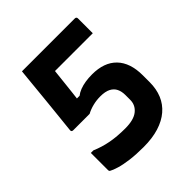

<svg xmlns="http://www.w3.org/2000/svg" viewBox="-195 -835 990 990"><g transform="rotate(-45 300.0 -340.0)"><path d="M120 -700Q122.3 -700 144.2 -700Q166.2 -700 199.9 -700Q233.6 -700 273.6 -700Q313.6 -700 353.5 -700Q393.5 -700 427.6 -700Q461.7 -700 482.9 -700Q504.1 -700 506.1 -700Q511.1 -700 514.1 -697Q517.1 -694 517.1 -689Q517.1 -685.9 517.1 -675.1Q517.1 -664.3 517.1 -649.8Q517.1 -635.3 517.1 -620.3Q517.1 -605.2 517.1 -594.5Q517.1 -583.7 517.1 -580.6Q515.1 -580.6 493.5 -580.6Q471.9 -580.6 439.1 -580.6Q406.3 -580.6 369.4 -580.6Q332.5 -580.6 298.5 -580.6Q264.4 -580.6 240.8 -580.6Q217.2 -580.6 211 -580.6Q182 -580.6 161.5 -591.9Q141 -603.2 130.5 -622.6Q120 -642 120 -666.2Q120 -674.5 120 -682.6Q120 -690.7 120 -700ZM120 -700H259.5L249.7 -655.7Q247.8 -639.5 245.6 -617.7Q243.3 -596 239.6 -563.6Q236.4 -533.1 232.6 -499Q228.7 -464.8 225.3 -433.2Q221.8 -401.5 218.5 -376.3L197.6 -400.6H265.2L210.1 -369.1Q236 -404.5 273.7 -418.9Q311.5 -433.3 364.8 -433.3Q408.4 -433.3 442 -421.3Q475.6 -409.3 499.1 -385Q522.6 -360.8 534.4 -325.6Q546.2 -290.5 546.2 -244.1V-194.8Q546.2 -145 529.8 -105.5Q513.3 -66 480.7 -38.1Q448.1 -10.1 400 4.9Q351.8 20 287.4 20Q233 20 190.8 14.6Q148.6 9.1 120.5 0.6Q92.3 -7.9 80 -15.1Q74.7 -18 74.2 -20.8Q73.6 -23.5 73.6 -28.2Q73.6 -31.5 73.6 -43.7Q73.6 -55.9 73.6 -72.9Q73.6 -89.8 73.6 -106.7Q73.6 -123.6 73.6 -135.8Q73.6 -147.9 73.6 -151.2H92.4Q135.7 -132.6 182.3 -123.8Q229 -114.9 288.3 -114.9Q350.7 -114.9 380.7 -138.9Q410.8 -162.8 410.8 -201.2V-236.6Q410.8 -262.4 401.5 -281.8Q392.2 -301.1 371.1 -312.1Q349.9 -323.1 314 -323.1Q285.9 -323.1 259.4 -316.4Q232.9 -309.7 211.6 -298.1H92.4Q85.9 -298.1 82.8 -301.2Q79.7 -304.3 80.7 -311.3Q81.9 -321.9 85 -352.5Q88.2 -383.2 92.7 -426.4Q97.2 -469.6 102.1 -518.3Q107 -567.1 111.5 -614.4Q116 -661.7 120 -700Z"/></g></svg>

Font: Recursive Sans Linear Light
Style: Regular
Weight: 300
Version: Version 1.085